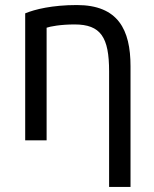

<svg xmlns="http://www.w3.org/2000/svg" viewBox="-20 -553 611 762"><path d="M80 4H165V-443C179 -448 220 -456 276 -456C380 -456 413 -405 413 -270V189H498V-290C498 -435 449 -533 285 -533C188 -533 118 -516 80 -500Z"/></svg>

Font: Repo
Style: Regular
Weight: 400
Designer: Stefan Peev
Foundry: Context Ltd
Version: Version 0.000